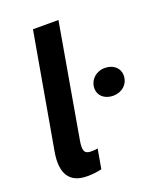

<svg xmlns="http://www.w3.org/2000/svg" viewBox="-136 -802 732 892"><g transform="rotate(-20 229.5 -356.0)"><path d="M140 8C166 8 190 5 212 0L229 -97C218 -95 207 -94 197 -94C161 -94 156 -113 165 -164L262 -720H136L36 -151C18 -48 52 8 140 8ZM382 -302C424 -302 459 -331 459 -375C459 -410 431 -437 387 -437C345 -437 310 -406 310 -363C310 -328 339 -302 382 -302Z"/></g></svg>

Font: Fixel Text 20240404 SemiBold
Style: Italic
Weight: 600
Width: 4
Italic angle: -10°
Designer: AlfaBravo + MacPaw
Foundry: Kyrylo Tkachov, Marchela Mozhyna, Serhii Makarenko, Maria Weinstein, Zakhar Kryvoshyya
Version: Version 1.211;Glyphs 3.2 (3225)